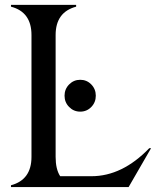

<svg xmlns="http://www.w3.org/2000/svg" viewBox="-20 -757 636 777"><path d="M259.8 -415.3Q278.3 -434.1 304.7 -434.1Q331.1 -434.1 349.4 -415.3Q367.7 -396.5 367.7 -369.6Q367.7 -342.8 349.4 -324Q331.1 -305.2 304.7 -305.2Q278.3 -305.2 259.8 -324Q241.2 -342.8 241.2 -369.6Q241.2 -396.5 259.8 -415.3ZM24.4 0V-7.3Q107.4 -29.3 107.4 -122.1V-615.2Q107.4 -708.5 24.4 -730V-737.3H288.1V-730Q205.1 -708 205.1 -615.2V-122.1Q205.1 -71.8 223.6 -43.9H350.1Q474.6 -43.9 584 -157.2H591.3L500.5 0Z"/></svg>

Font: Modern Antiqua
Style: Book
Weight: 400
Designer: Wojciech Kalinowski "wmk69" (wmk69@o2.pl)
Foundry: Wojciech Kalinowski "wmk69" (wmk69@o2.pl)
Version: Version 3.1.0; 2021-05-28